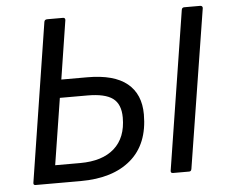

<svg xmlns="http://www.w3.org/2000/svg" viewBox="-49 -710 897 766"><g transform="rotate(-5 400.0 -327.5)"><path d="M63 0Q53.7 0 55.2 -9.8L154.8 -645Q156.2 -654.8 167 -654.8H231Q234.9 -654.8 237.1 -652.1Q239.3 -649.4 238.8 -645L202.1 -410.2H306.2Q413.1 -410.2 465.6 -367.2Q518.1 -324.2 518.1 -243.2Q518.1 -124.5 445.6 -62.3Q373 0 244.1 0ZM613.8 0Q603.5 0 605 -9.8L705.1 -645Q706.5 -654.8 715.8 -654.8H779.8Q784.2 -654.8 786.9 -652.1Q789.6 -649.4 789.1 -645L688 -9.8Q686.5 0 678.2 0ZM147.9 -71.8H248Q336.9 -71.8 385 -114.5Q433.1 -157.2 433.1 -237.8Q433.1 -291.5 401.9 -314.7Q370.6 -337.9 300.8 -337.9H189.9Z"/></g></svg>

Font: Sofia Sans
Style: Italic
Weight: 400
Italic angle: -9°
Designer: Botio Nikoltchev, Ani Petrova
Foundry: lettersoup
Version: Version 4.100